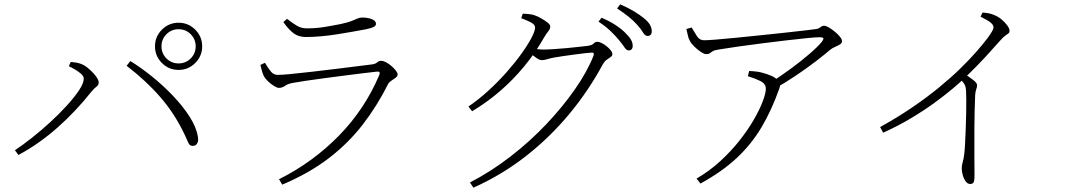

<svg xmlns="http://www.w3.org/2000/svg" viewBox="-20 -812 4950 887"><path d="M696 -598Q696 -643 728 -675Q760 -707 805 -707Q850 -707 882 -675Q914 -643 914 -598Q914 -553 882 -521Q850 -489 805 -489Q760 -489 728 -521Q696 -553 696 -598ZM726 -598Q726 -565 749 -542Q772 -519 805 -519Q838 -519 861 -542Q884 -565 884 -598Q884 -631 861 -654Q838 -677 805 -677Q772 -677 749 -654Q726 -631 726 -598ZM298 -506 307 -526Q317 -525 331 -523Q345 -521 359 -515Q371 -510 384 -499.5Q397 -489 409 -476.5Q421 -464 428.5 -452Q436 -440 436 -431Q436 -419 425.5 -411.5Q415 -404 402 -388Q367 -344 327.5 -302Q288 -260 245.5 -222.5Q203 -185 157.5 -153Q112 -121 65 -96L49 -118Q84 -141 127 -175Q170 -209 212 -247.5Q254 -286 289 -324.5Q324 -363 345.5 -395.5Q367 -428 367 -449Q367 -460 354.5 -471Q342 -482 325.5 -491.5Q309 -501 298 -506ZM871 -138Q857 -138 851.5 -149.5Q846 -161 834 -188Q788 -286 721 -363Q654 -440 565 -508L582 -530Q631 -500 683 -458Q735 -416 780.5 -368Q826 -320 856.5 -272Q887 -224 894 -182Q897 -167 894 -157Q891 -147 885 -142.5Q879 -138 871 -138Z M1183 -512 1204 -522Q1218 -498 1231 -482Q1244 -466 1263 -466Q1280 -466 1323 -470Q1366 -474 1420.5 -480.5Q1475 -487 1530.5 -493.5Q1586 -500 1630.5 -506Q1675 -512 1695 -514Q1714 -516 1722 -523.5Q1730 -531 1741 -531Q1751 -531 1764 -524Q1777 -517 1789 -506.5Q1801 -496 1809 -485.5Q1817 -475 1817 -468Q1817 -460 1808 -453Q1799 -446 1788.5 -439.5Q1778 -433 1773 -424Q1722 -322 1655 -235.5Q1588 -149 1497.5 -80Q1407 -11 1284 41L1269 16Q1349 -24 1418.5 -75Q1488 -126 1547 -186.5Q1606 -247 1652.5 -317Q1699 -387 1732 -465Q1740 -484 1720 -481Q1692 -478 1651.5 -473Q1611 -468 1564.5 -462Q1518 -456 1473 -450Q1428 -444 1391 -438.5Q1354 -433 1333 -429Q1310 -425 1297 -415.5Q1284 -406 1268 -406Q1260 -406 1245.5 -415Q1231 -424 1218 -436.5Q1205 -449 1199 -460Q1194 -471 1190 -484.5Q1186 -498 1183 -512ZM1672 -677Q1645 -672 1611.5 -666Q1578 -660 1540.5 -654Q1503 -648 1465 -644.5Q1427 -641 1393 -641Q1359 -641 1336 -658.5Q1313 -676 1289 -710L1306 -725Q1334 -703 1353.5 -692Q1373 -681 1397 -681Q1440 -681 1477 -687Q1514 -693 1554 -701Q1586 -708 1603 -714.5Q1620 -721 1630.5 -726Q1641 -731 1653 -731Q1678 -731 1697.5 -723.5Q1717 -716 1717 -702Q1717 -693 1706.5 -687.5Q1696 -682 1672 -677Z M2837 -630Q2821 -649 2799 -670Q2777 -691 2745 -712L2759 -730Q2797 -714 2823.5 -696.5Q2850 -679 2866 -663Q2886 -644 2894.5 -629.5Q2903 -615 2903 -600Q2903 -590 2898 -584.5Q2893 -579 2884 -579Q2874 -579 2864 -594.5Q2854 -610 2837 -630ZM2924 -697Q2906 -717 2885 -734Q2864 -751 2831 -773L2845 -792Q2882 -776 2908.5 -760Q2935 -744 2952 -730Q2973 -714 2982 -698.5Q2991 -683 2991 -668Q2991 -657 2986 -651.5Q2981 -646 2972 -646Q2960 -646 2950.5 -662Q2941 -678 2924 -697ZM2144 -320Q2190 -351 2235 -392Q2280 -433 2319 -477Q2358 -521 2388 -562.5Q2418 -604 2435 -636.5Q2452 -669 2452 -685Q2452 -698 2433.5 -708Q2415 -718 2388 -728L2395 -749Q2408 -748 2422.5 -747Q2437 -746 2451 -741Q2465 -736 2481.5 -726.5Q2498 -717 2510 -707.5Q2522 -698 2522 -690Q2522 -678 2513 -667.5Q2504 -657 2493 -638Q2452 -566 2401 -504.5Q2350 -443 2290.5 -391.5Q2231 -340 2161 -298ZM2151 31Q2248 -19 2338.5 -89Q2429 -159 2505 -239.5Q2581 -320 2637.5 -401.5Q2694 -483 2722 -555Q2727 -569 2715 -569Q2707 -569 2684.5 -566.5Q2662 -564 2633.5 -560Q2605 -556 2579.5 -552.5Q2554 -549 2539 -546Q2523 -543 2508 -538.5Q2493 -534 2484 -534Q2473 -534 2458 -544.5Q2443 -555 2426 -568L2440 -588Q2455 -586 2466.5 -584.5Q2478 -583 2487 -583Q2507 -583 2538 -585Q2569 -587 2601 -590Q2633 -593 2658.5 -596Q2684 -599 2694 -600Q2716 -603 2722.5 -611Q2729 -619 2740 -619Q2748 -619 2760 -613Q2772 -607 2783 -598Q2794 -589 2801.5 -579.5Q2809 -570 2809 -562Q2809 -554 2801 -548.5Q2793 -543 2783 -536Q2773 -529 2766 -517Q2700 -394 2610.5 -286Q2521 -178 2410 -91Q2299 -4 2167 55Z M3151 -678 3175 -685Q3188 -663 3200 -644.5Q3212 -626 3233 -626Q3246 -626 3285.5 -629Q3325 -632 3379.5 -637.5Q3434 -643 3493 -649Q3552 -655 3606.5 -661Q3661 -667 3700 -671.5Q3739 -676 3752 -678Q3763 -680 3770.5 -686.5Q3778 -693 3788 -693Q3796 -693 3809.5 -685Q3823 -677 3837 -665.5Q3851 -654 3860.5 -642Q3870 -630 3870 -622Q3870 -613 3860.5 -607Q3851 -601 3838 -595.5Q3825 -590 3814 -581Q3792 -562 3750.5 -530Q3709 -498 3658.5 -464Q3608 -430 3557 -401L3536 -428Q3582 -457 3630.5 -492.5Q3679 -528 3718.5 -562Q3758 -596 3776 -618Q3786 -632 3783.5 -636Q3781 -640 3765 -640Q3750 -640 3709 -636Q3668 -632 3613 -625.5Q3558 -619 3499 -611.5Q3440 -604 3387 -596.5Q3334 -589 3299 -583Q3280 -580 3272 -575Q3264 -570 3259 -566Q3254 -562 3243 -562Q3233 -562 3218 -572Q3203 -582 3188.5 -596Q3174 -610 3167 -623Q3160 -636 3157.5 -649.5Q3155 -663 3151 -678ZM3435 -460 3441 -484Q3464 -483 3477.5 -481Q3491 -479 3502 -476Q3525 -470 3544 -461.5Q3563 -453 3574 -441Q3582 -433 3584 -426.5Q3586 -420 3581 -405Q3545 -303 3498 -224Q3451 -145 3383.5 -82Q3316 -19 3216 36L3198 13Q3258 -22 3308 -68Q3358 -114 3397 -163.5Q3436 -213 3463 -260Q3490 -307 3504 -344.5Q3518 -382 3518 -402Q3518 -425 3493 -437.5Q3468 -450 3435 -460Z M4510 -735 4519 -754Q4534 -753 4547.5 -750.5Q4561 -748 4574 -742Q4590 -736 4606 -723Q4622 -710 4633 -695Q4644 -680 4644 -669Q4644 -662 4639 -658Q4634 -654 4624.5 -647.5Q4615 -641 4601 -625Q4572 -592 4531.5 -548Q4491 -504 4435 -450Q4415 -431 4380 -401.5Q4345 -372 4297 -337Q4249 -302 4189 -266Q4129 -230 4060 -199L4046 -225Q4127 -270 4194.5 -316Q4262 -362 4317.5 -407.5Q4373 -453 4416 -495Q4459 -537 4490.5 -573Q4522 -609 4543 -637Q4570 -674 4570 -685Q4570 -696 4558 -706.5Q4546 -717 4510 -735ZM4412 -451 4435 -471Q4457 -457 4475.5 -443Q4494 -429 4494 -418Q4494 -410 4490 -399.5Q4486 -389 4485 -372Q4482 -297 4481.5 -224Q4481 -151 4481.5 -92.5Q4482 -34 4482 -2Q4482 24 4477.5 31Q4473 38 4462 38Q4450 38 4441 25.5Q4432 13 4427.5 -4Q4423 -21 4423 -34Q4423 -48 4427.5 -63Q4432 -78 4435 -103Q4437 -120 4438.5 -150.5Q4440 -181 4441.5 -217Q4443 -253 4443.5 -288.5Q4444 -324 4444 -352Q4444 -380 4443 -393Q4442 -410 4436.5 -421Q4431 -432 4412 -451Z"/></svg>

Font: Early Summer Mincho VF
Style: Regular
Weight: 250
Designer: GuiWonder
Version: Version 1.002